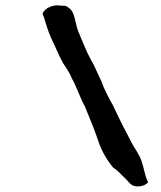

<svg xmlns="http://www.w3.org/2000/svg" viewBox="-20 -679 594 709"><path d="M137 -628C138 -624 141 -620 142 -616C150 -590 158 -562 169 -538C183 -510 196 -477 212 -447L224 -429C232 -416 239 -406 245 -390C263 -359 275 -319 293 -287C309 -246 329 -202 343 -158C355 -122 374 -89 398 -60C415 -50 428 -33 443 -20C452 -11 460 2 473 7C494 14 519 5 527 -6C515 -29 514 -48 505 -77C501 -94 492 -107 484 -122C471 -141 457 -169 446 -191C430 -219 415 -254 397 -290C381 -319 364 -350 354 -380C342 -403 331 -433 317 -456C299 -488 288 -519 272 -556C265 -569 260 -597 255 -615C248 -640 241 -646 224 -657C219 -658 214 -658 205 -658C177 -664 144 -649 137 -628Z"/></svg>

Font: Vapor
Style: Obl
Weight: 400
Foundry: Cannot Into Space Fonts
Version: Version 0.179